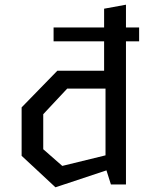

<svg xmlns="http://www.w3.org/2000/svg" viewBox="-20 -785 640 817"><path d="M208 -609V-668H423V-748L516 -765V-668H572V-609H516V0H452L433 -60L216 12L72 -122V-328L224 -484H423V-609ZM164 -150 245 -79 429 -124V-408H266L164 -299Z"/></svg>

Font: Moralerspace Krypton JPDOC
Style: Regular
Weight: 400
Version: v0.0.6; ttfautohint (v1.8.4.7-5d5b-dirty) -l 6 -r 45 -G 200 